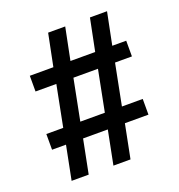

<svg xmlns="http://www.w3.org/2000/svg" viewBox="-128 -812 856 919"><g transform="rotate(-20 300.0 -352.5)"><path d="M81 0 115 -172H44V-252H130L171 -461H65V-541H185L218 -705H305L272 -541H398L431 -705H518L485 -541H556V-461H470L429 -252H535V-172H415L381 0H294L328 -172H202L168 0ZM217 -252H342L383 -461H258Z"/></g></svg>

Font: Nunito Sans 12pt ExtraLight
Style: Regular
Weight: 200
Designer: Vernon Adams
Foundry: Vernon Adams
Version: Version 3.101;gftools[0.9.27]